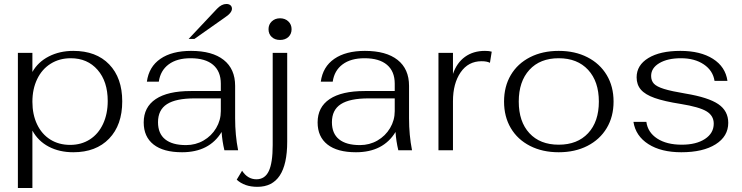

<svg xmlns="http://www.w3.org/2000/svg" viewBox="-20 -756 3734 966"><path d="M70 -490H143V-394Q171 -444 225.5 -472Q280 -500 349 -500Q464 -500 529.5 -432Q595 -364 595 -246Q595 -127 529 -58.5Q463 10 349 10Q279 10 225.5 -18Q172 -46 143 -99V190H70ZM522 -248Q522 -346 471 -404.5Q420 -463 336 -463Q279 -463 235 -435.5Q191 -408 167 -358Q143 -308 143 -244Q143 -180 166.5 -130.5Q190 -81 233 -54Q276 -27 333 -27Q389 -27 432 -54.5Q475 -82 498.5 -132.5Q522 -183 522 -248Z M703 -140Q703 -217 763.5 -257.5Q824 -298 940 -298H1091V-335Q1091 -397 1052 -430Q1013 -463 939 -463Q870 -463 828.5 -432Q787 -401 779 -345H719Q729 -420 787 -460Q845 -500 941 -500Q1048 -500 1105.5 -454.5Q1163 -409 1163 -324V-161Q1163 -76 1178 0H1109Q1098 -46 1095 -92Q1033 10 896 10Q802 10 752.5 -29Q703 -68 703 -140ZM1091 -197V-261H959Q865 -261 820 -232Q775 -203 775 -141Q775 -84 811 -55Q847 -26 916 -26Q964 -26 1004 -49Q1044 -72 1067.5 -111.5Q1091 -151 1091 -197ZM1072 -712Q1095 -736 1119 -736Q1132 -736 1139.5 -729.5Q1147 -723 1147 -712Q1147 -691 1110 -667L958 -560H929Z M1331 -609Q1331 -633 1347.5 -648.5Q1364 -664 1389 -664Q1414 -664 1430.5 -648.5Q1447 -633 1447 -609Q1447 -585 1431 -570Q1415 -555 1389 -555Q1363 -555 1347 -570Q1331 -585 1331 -609ZM1171 148 1198 103Q1226 146 1270 146Q1313 146 1332.5 104.5Q1352 63 1352 -26V-490H1425V-43Q1425 184 1275 184Q1210 184 1171 148Z M1578 -140Q1578 -217 1638.5 -257.5Q1699 -298 1815 -298H1966V-335Q1966 -397 1927 -430Q1888 -463 1814 -463Q1745 -463 1703.5 -432Q1662 -401 1654 -345H1594Q1604 -420 1662 -460Q1720 -500 1816 -500Q1923 -500 1980.5 -454.5Q2038 -409 2038 -324V-161Q2038 -76 2053 0H1984Q1973 -46 1970 -92Q1908 10 1771 10Q1677 10 1627.5 -29Q1578 -68 1578 -140ZM1966 -197V-261H1834Q1740 -261 1695 -232Q1650 -203 1650 -141Q1650 -84 1686 -55Q1722 -26 1791 -26Q1839 -26 1879 -49Q1919 -72 1942.5 -111.5Q1966 -151 1966 -197Z M2186 -490H2259V-384Q2278 -440 2319.5 -470Q2361 -500 2420 -500Q2442 -500 2454 -496L2445 -440Q2430 -448 2403 -448Q2336 -448 2297.5 -392Q2259 -336 2259 -247V0H2186Z M2516 -245Q2516 -321 2550 -378.5Q2584 -436 2646.5 -468Q2709 -500 2791 -500Q2873 -500 2935.5 -468Q2998 -436 3032.5 -378.5Q3067 -321 3067 -245Q3067 -169 3032.5 -111.5Q2998 -54 2935.5 -22Q2873 10 2791 10Q2709 10 2646.5 -22Q2584 -54 2550 -111.5Q2516 -169 2516 -245ZM2993 -245Q2993 -346 2939 -404.5Q2885 -463 2791 -463Q2697 -463 2643.5 -404.5Q2590 -346 2590 -245Q2590 -144 2643.5 -86Q2697 -28 2791 -28Q2885 -28 2939 -86Q2993 -144 2993 -245Z M3167 -143H3232Q3239 -90 3286.5 -59Q3334 -28 3410 -28Q3483 -28 3527 -57Q3571 -86 3571 -134Q3571 -174 3534.5 -196Q3498 -218 3405 -233Q3322 -246 3274 -263Q3226 -280 3204.5 -305Q3183 -330 3183 -367Q3183 -428 3242 -464Q3301 -500 3403 -500Q3504 -500 3567 -460Q3630 -420 3640 -349H3575Q3567 -401 3521 -432Q3475 -463 3406 -463Q3339 -463 3297.5 -438.5Q3256 -414 3256 -374Q3256 -350 3270 -335Q3284 -320 3321 -308.5Q3358 -297 3430 -285Q3544 -266 3594 -232Q3644 -198 3644 -138Q3644 -70 3580.5 -30Q3517 10 3408 10Q3306 10 3242 -31Q3178 -72 3167 -143Z"/></svg>

Font: Fahkwang Light
Style: Regular
Weight: 300
Version: Version 1.000; ttfautohint (v1.6)